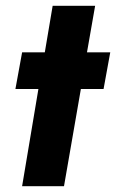

<svg xmlns="http://www.w3.org/2000/svg" viewBox="-20 -640 399 660"><path d="M161 -620 134 -460H56L33 -334H112L56 0H200L258 -334H336L359 -460H279L307 -620Z"/></svg>

Font: Jost* 700 Bold Italic
Style: Bold Italic
Weight: 700
Italic angle: -10°
Version: Version 3.200; ttfautohint (v0.97) -l 8 -r 50 -G 200 -x 14 -